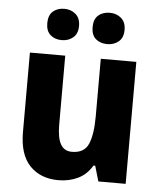

<svg xmlns="http://www.w3.org/2000/svg" viewBox="-54 -805 716 861"><g transform="rotate(5 304.0 -374.0)"><path d="M543 -549V0H420L400 -69H392Q368 -28 328.5 -9Q289 10 241 10Q160 10 112 -40Q64 -90 64 -191V-549H223V-238Q223 -180 239 -151Q255 -122 290 -122Q346 -122 364.5 -165.5Q383 -209 383 -290V-549ZM130 -687Q130 -723 150 -740.5Q170 -758 201 -758Q231 -758 252 -740Q273 -722 273 -687Q273 -652 252 -634.5Q231 -617 201 -617Q170 -617 150 -634.5Q130 -652 130 -687ZM334 -687Q334 -723 354 -740.5Q374 -758 406 -758Q436 -758 457 -740Q478 -722 478 -687Q478 -652 457 -634.5Q436 -617 406 -617Q374 -617 354 -634.5Q334 -652 334 -687Z"/></g></svg>

Font: Noto Sans Ethiopic SemiCondensed ExtraBold
Style: Regular
Weight: 800
Width: 4
Designer: Monotype Design Team
Foundry: Monotype Imaging Inc.
Version: Version 2.102; ttfautohint (v1.8.4.7-5d5b)